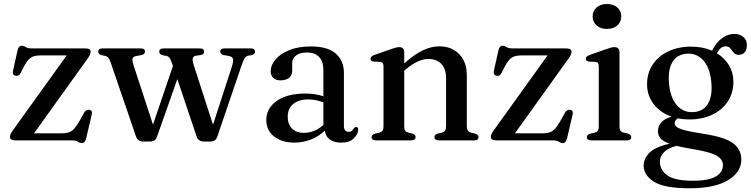

<svg xmlns="http://www.w3.org/2000/svg" viewBox="-20 -718 3840 982"><path d="M429 -419.5 154 -36H293.5Q316.5 -36 331.8 -41Q347 -46 359.2 -59.5Q371.5 -73 387 -100L410.5 -142Q420 -158.5 436 -156.5Q454 -154 449.5 -133.5L420.5 -9.5Q414.5 14 399 14Q389 14 378.8 7Q368.5 0 347.5 0H61.5Q44.5 0 37.8 -4.5Q31 -9 31 -18Q31 -30.5 45.5 -51L321 -434.5H186Q154.5 -434.5 137.8 -423.2Q121 -412 103 -379L85.5 -344.5Q76.5 -327.5 60.5 -330.5Q42 -334 46.5 -355.5L69.5 -459.5Q74.5 -484 91.5 -484Q101.5 -484 111.5 -477.2Q121.5 -470.5 141.5 -470.5H413.5Q430.5 -470.5 437 -466Q443.5 -461.5 443.5 -452.5Q443.5 -440.5 429 -419.5Z M747 6H711.5Q699 6 689.8 -0.2Q680.5 -6.5 675 -21.5L546 -398.5Q539.5 -417 533.5 -423.5Q527.5 -430 518.5 -432L500 -435.5Q482.5 -440.5 482.5 -453.5Q482.5 -470.5 505 -470.5H699Q721.5 -470.5 721.5 -454Q721.5 -440 702.5 -436L682 -432.5Q661.5 -429.5 658.2 -419.5Q655 -409.5 665 -378.5L762.5 -80.5L864.5 -380.5L856.5 -403Q851 -419 845.5 -424.5Q840 -430 831 -432L811.5 -435.5Q794.5 -440.5 794.5 -454Q794.5 -470.5 817 -470.5H1001.5Q1024 -470.5 1024 -453.5Q1024 -439 1006 -436.5L982.5 -433Q968.5 -431 965.8 -420Q963 -409 971.5 -383L1069.5 -80L1164.5 -373Q1175 -405.5 1171.8 -417.2Q1168.5 -429 1146.5 -432.5L1126 -436Q1106.5 -440 1106.5 -454Q1106.5 -470.5 1129 -470.5H1262.5Q1284.5 -470.5 1284.5 -453.5Q1284.5 -440.5 1266.5 -436L1248 -433Q1238.5 -431 1231.5 -420.5Q1224.5 -410 1215.5 -383.5L1091.5 -19.5Q1086.5 -4.5 1076.8 0.8Q1067 6 1056 6H1021Q1009.5 6 999.8 -0.5Q990 -7 985 -21.5L887 -313.5L783 -18.5Q778 -4.5 768.2 0.8Q758.5 6 747 6Z M1342 -104Q1342 -163.5 1395 -201.5Q1448 -239.5 1542.5 -239.5Q1569 -239.5 1592 -235.8Q1615 -232 1634 -225.5V-360.5Q1634 -403.5 1612.2 -426.5Q1590.5 -449.5 1550.5 -449.5Q1512.5 -449.5 1493.5 -433.8Q1474.5 -418 1474.5 -396.5V-357Q1474.5 -333 1458.5 -320Q1442.5 -307 1415 -307Q1390.5 -307 1377.5 -319.5Q1364.5 -332 1364.5 -353.5Q1364.5 -384.5 1388.8 -413.5Q1413 -442.5 1459 -461.5Q1505 -480.5 1570.5 -480.5Q1656 -480.5 1697.5 -443.8Q1739 -407 1739 -345.5V-75Q1739 -44 1762.5 -44Q1775 -44 1780.2 -49.8Q1785.5 -55.5 1789.5 -61Q1795.5 -68.5 1801.5 -68.5Q1812 -68.5 1812 -54.5Q1812 -33 1790 -10.8Q1768 11.5 1725.5 11.5Q1689.5 11.5 1667.2 -4.2Q1645 -20 1641.5 -50.5Q1611.5 -20.5 1570.5 -4.5Q1529.5 11.5 1485.5 11.5Q1422 11.5 1382 -19.8Q1342 -51 1342 -104ZM1451.5 -121.5Q1451.5 -81 1474.2 -59.8Q1497 -38.5 1532.5 -38.5Q1590.5 -38.5 1634 -79.5V-194.5Q1616.5 -201 1597.5 -205.2Q1578.5 -209.5 1557 -209.5Q1507.5 -209.5 1479.5 -186Q1451.5 -162.5 1451.5 -121.5Z M2047.5 -450.5V-394Q2102.5 -442 2144.8 -461.5Q2187 -481 2226.5 -481Q2290 -481 2328.8 -441Q2367.5 -401 2367.5 -333V-71.5Q2367.5 -45 2389.5 -39.5L2410.5 -34.5Q2427.5 -29 2427.5 -17Q2427.5 0 2405 0H2225.5Q2202 0 2202 -17.5Q2202 -29.5 2218 -34.5L2241 -40Q2261.5 -45 2261.5 -71.5V-316.5Q2261.5 -366.5 2236.8 -391.5Q2212 -416.5 2171 -416.5Q2146 -416.5 2116.8 -403.5Q2087.5 -390.5 2054.5 -362.5L2047.5 -356.5V-70Q2047.5 -56 2052.5 -49.2Q2057.5 -42.5 2067.5 -40L2089.5 -34.5Q2105.5 -29.5 2105.5 -17.5Q2105.5 0 2082 0H1903Q1880.5 0 1880.5 -17Q1880.5 -29 1898 -34.5L1921.5 -40Q1941.5 -45 1941.5 -69.5V-379Q1941.5 -400 1925 -401.5L1891.5 -403Q1875 -405.5 1875 -417.5Q1875 -429.5 1895 -437L1977.5 -466Q2007.5 -477 2021.5 -477Q2047.5 -477 2047.5 -450.5Z M2888.5 -419.5 2613.5 -36H2753Q2776 -36 2791.2 -41Q2806.5 -46 2818.8 -59.5Q2831 -73 2846.5 -100L2870 -142Q2879.5 -158.5 2895.5 -156.5Q2913.5 -154 2909 -133.5L2880 -9.5Q2874 14 2858.5 14Q2848.5 14 2838.2 7Q2828 0 2807 0H2521Q2504 0 2497.2 -4.5Q2490.5 -9 2490.5 -18Q2490.5 -30.5 2505 -51L2780.5 -434.5H2645.5Q2614 -434.5 2597.2 -423.2Q2580.5 -412 2562.5 -379L2545 -344.5Q2536 -327.5 2520 -330.5Q2501.5 -334 2506 -355.5L2529 -459.5Q2534 -484 2551 -484Q2561 -484 2571 -477.2Q2581 -470.5 2601 -470.5H2873Q2890 -470.5 2896.5 -466Q2903 -461.5 2903 -452.5Q2903 -440.5 2888.5 -419.5Z M3084 -570Q3051.5 -570 3031.2 -588Q3011 -606 3011 -634Q3011 -662 3031.2 -679.8Q3051.5 -697.5 3084 -697.5Q3117 -697.5 3137.2 -679.8Q3157.5 -662 3157.5 -634Q3157.5 -606 3137.2 -588Q3117 -570 3084 -570ZM3148.5 -450.5V-70Q3148.5 -45 3168.5 -40L3191 -35Q3208.5 -29.5 3208.5 -17Q3208.5 0 3185.5 0H3004Q2981.5 0 2981.5 -17Q2981.5 -29 2999 -34.5L3022.5 -40Q3042.5 -45 3042.5 -69.5V-379Q3042.5 -400 3026 -401.5L2992.5 -403Q2976 -405.5 2976 -417.5Q2976 -429.5 2996 -437L3078.5 -466Q3108 -477 3121.5 -477Q3148.5 -477 3148.5 -450.5Z M3581.5 -33Q3688 -16.5 3729.8 15Q3771.5 46.5 3771.5 98.5Q3771.5 162.5 3703.2 203.8Q3635 245 3507 245Q3379 245 3325.5 211.8Q3272 178.5 3272 129Q3272 93.5 3301.5 63.5Q3331 33.5 3404.5 17Q3369 4 3357 -11.8Q3345 -27.5 3345 -48Q3345 -70 3360.2 -89.8Q3375.5 -109.5 3414.5 -121.5Q3356.5 -142 3323 -186Q3289.5 -230 3289.5 -286.5Q3289.5 -344.5 3318.2 -387.8Q3347 -431 3398 -455.2Q3449 -479.5 3515 -479.5Q3574 -479.5 3621.5 -459H3622Q3643.5 -501.5 3673.2 -523Q3703 -544.5 3736 -544.5Q3764 -544.5 3782 -529Q3800 -513.5 3800 -487Q3800 -464.5 3789 -451Q3778 -437.5 3759 -437.5Q3741.5 -437.5 3732.8 -448.2Q3724 -459 3716 -470Q3708 -481 3691 -481Q3679.5 -481 3669.2 -474Q3659 -467 3646 -446Q3686 -422 3708.5 -384Q3731 -346 3731 -300Q3731 -242.5 3702.2 -199Q3673.5 -155.5 3622.5 -131.2Q3571.5 -107 3505 -107Q3474.5 -107 3446.5 -113Q3430.5 -101.5 3430.5 -87.5Q3430.5 -79 3438.8 -70.5Q3447 -62 3478.8 -53Q3510.5 -44 3581.5 -33ZM3496 -443.5Q3445.5 -441.5 3420.8 -403.2Q3396 -365 3401.5 -295.5Q3406.5 -223.5 3439.2 -183Q3472 -142.5 3524 -144.5Q3574.5 -146.5 3599.2 -184.8Q3624 -223 3618.5 -292.5Q3613.5 -364.5 3580.8 -405Q3548 -445.5 3496 -443.5ZM3355 107.5Q3355 151.5 3393.2 179Q3431.5 206.5 3524.5 206.5Q3603.5 206.5 3640.5 185Q3677.5 163.5 3677.5 126Q3677.5 107.5 3664.2 92.8Q3651 78 3617.5 66.2Q3584 54.5 3523 44.5Q3474 36.5 3440.5 28Q3398 38 3376.5 59.8Q3355 81.5 3355 107.5Z"/></svg>

Font: Fraunces 9pt
Style: Regular
Weight: 400
Version: Version 1.000;[b76b70a41]